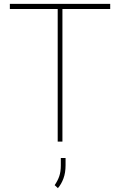

<svg xmlns="http://www.w3.org/2000/svg" viewBox="-20 -731 621 991"><path d="M30.8 0ZM548.8 -710.9V-684.6H302.2V0H277.8V-684.6H30.8V-710.9ZM318.4 122.1Q318.4 160.6 307.6 189.9Q296.9 219.2 278.8 240.2L262.2 224.6Q278.3 201.2 286.1 178Q293.9 154.8 293.9 123V84.5H318.4Z"/></svg>

Font: Robert Sans Thin
Style: Regular
Weight: 100
Designer: Christian Robertson (extended by Adam Twardoch)
Foundry: Google
Version: Version 12.135;April 2, 2019;FontCreator 11.5.0.2425 64-bit;